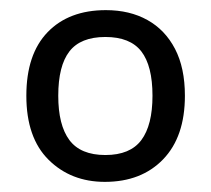

<svg xmlns="http://www.w3.org/2000/svg" viewBox="-20 -742 416 379"><path d="M345 -553Q345 -472 302 -427.5Q259 -383 187 -383Q120 -383 76 -426.5Q32 -470 32 -553Q32 -635 74 -678.5Q116 -722 189 -722Q236 -722 271 -702.5Q306 -683 325.5 -645.5Q345 -608 345 -553ZM95 -553Q95 -495 117 -465.5Q139 -436 188 -436Q237 -436 259 -465.5Q281 -495 281 -553Q281 -612 259 -640.5Q237 -669 188 -669Q139 -669 117 -640.5Q95 -612 95 -553Z"/></svg>

Font: Noto Sans Sinhala
Style: Regular
Weight: 400
Designer: Jelle Bosma - Monotype Design Team
Foundry: Monotype Imaging Inc.
Version: Version 2.006